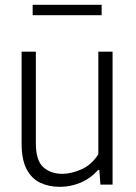

<svg xmlns="http://www.w3.org/2000/svg" viewBox="-20 -752 552 782"><path d="M224 9Q179.5 9 144.2 -7.5Q109 -24 88.5 -62.8Q68 -101.5 68 -168V-541.5H126V-169.5Q126 -98.5 156.2 -71.2Q186.5 -44 234.5 -44Q269.5 -44 311 -62Q352.5 -80 380.5 -123.5V-541.5H438.5V0H389L384.5 -60H380Q348.5 -25 308 -8Q267.5 9 224 9ZM113 -690V-732.5H394V-690Z"/></svg>

Font: Encode Sans SmCnd Lt
Style: Regular
Weight: 300
Width: 4
Designer: Multiple Designers
Foundry: Impallari Type
Version: Version 3.002; ttfautohint (v1.8.3) -l 8 -r 50 -G 200 -x 14 